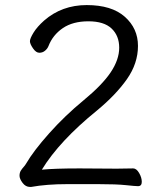

<svg xmlns="http://www.w3.org/2000/svg" viewBox="-20 -733 640 757"><path d="M368 -7H245Q164 -7 103 4H98Q81 4 69 -12Q57 -28 57 -40Q57 -52 62 -60Q67 -68 73 -74.5Q79 -81 83 -88Q112 -138 174 -207.5Q236 -277 309.5 -337.5Q383 -398 416.5 -448Q450 -498 450 -545Q450 -592 420 -620.5Q390 -649 328.5 -649Q267 -649 227.5 -622Q188 -595 171 -551Q167 -541 157.5 -533Q148 -525 135 -525Q122 -525 110 -542.5Q98 -560 98 -570.5Q98 -581 112 -604Q126 -627 154 -652Q224 -713 322 -713Q420 -713 472 -667Q524 -621 524 -552Q524 -483 480.5 -421Q437 -359 362 -297Q214 -177 145 -64Q195 -69 294 -69L440 -68L505 -69Q518 -69 528.5 -51Q539 -33 539 -16Q539 1 524 1Q514 1 476.5 -3Q439 -7 368 -7Z"/></svg>

Font: LXGW WenKai Lite
Style: Regular
Weight: 400
Designer: LXGW / Fontworks Inc.
Foundry: LXGW / Fontworks Inc.
Version: Version 1.511; March 25, 2025